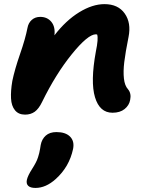

<svg xmlns="http://www.w3.org/2000/svg" viewBox="-20 -568 710 935"><path d="M527.8 -19Q465.3 -19 442.6 -94.5Q419.9 -169.9 446.8 -316.9Q460 -379.9 453.1 -399.9Q451.2 -400.9 446.8 -400.9Q408.2 -400.9 329.8 -304.2Q251.5 -207.5 185.1 -71.8Q168.9 -38.1 149.2 -23.9Q129.4 -9.8 102.1 -9.8Q70.3 -9.8 53 -31Q35.6 -52.2 33.7 -88.6Q31.7 -125 40 -173.8Q51.8 -230.5 77.6 -304.7Q103.5 -378.9 113.8 -432.1Q118.2 -456.5 134.8 -471.2Q151.4 -485.8 175.8 -485.8Q210 -485.8 230 -461.7Q250 -437.5 245.1 -396Q301.3 -468.8 365.7 -508.3Q430.2 -547.9 488.8 -547.9Q555.2 -547.9 587.4 -502.2Q619.6 -456.5 606 -388.2Q590.8 -312.5 585.2 -266.1Q579.6 -219.7 583.5 -185.3Q587.4 -150.9 603 -133.8Q620.6 -113.3 613.8 -81.1Q608.9 -54.7 586.7 -36.9Q564.5 -19 527.8 -19ZM152.8 347.2Q128.4 347.2 117.7 337.2Q106.9 327.1 110.8 308.1Q115.2 287.6 136.2 254.9Q146.5 238.8 153.8 224.9Q161.1 210.9 165.3 197.5Q169.4 184.1 171.1 177.2Q172.9 170.4 175.3 156Q177.7 141.6 178.2 138.2Q183.6 109.4 202.9 92.3Q222.2 75.2 254.9 75.2Q299.3 75.2 321.3 97.4Q343.3 119.6 335.9 157.2Q317.4 244.6 251 304.2Q203.1 347.2 152.8 347.2Z"/></svg>

Font: Shantell Sans Irregular Bouncy
Style: Bold Italic
Weight: 700
Italic angle: -11.31°
Designer: Stephen Nixon, Anya Danilova, Shantell Martin
Foundry: Arrow Type
Version: Version 1.006;[9816181b4]